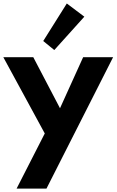

<svg xmlns="http://www.w3.org/2000/svg" viewBox="-28 -848 685 1128"><path d="M467.5 -750 364.5 -827.5 226 -607 291 -554ZM245 260 636.5 -512H460.5L324.5 -212L167.5 -512H-8.5L235 -64L69.5 260Z"/></svg>

Font: Spartan
Style: Bold
Weight: 700
Designer: Matt Bailey, Mirko Velimirovic
Foundry: Matt Bailey
Version: Version 1.003